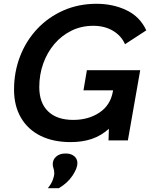

<svg xmlns="http://www.w3.org/2000/svg" viewBox="-20 -740 792 1012"><path d="M438 -370H719L654 0H552L554 -61Q512 -24 463 -7.5Q414 9 352 9Q261 9 194 -24Q127 -57 90.5 -119.5Q54 -182 54 -268Q54 -361 86 -443.5Q118 -526 176.5 -588Q235 -650 314.5 -685Q394 -720 489 -720Q576 -720 647 -686Q718 -652 751 -580L639 -507Q619 -552 575 -578Q531 -604 472 -604Q409 -604 357 -578.5Q305 -553 267 -508.5Q229 -464 208 -405.5Q187 -347 187 -281Q187 -198 233.5 -153Q280 -108 366 -108Q446 -108 504 -146.5Q562 -185 575 -258L576 -264H420ZM232 252Q250 230 258 209Q266 188 266 173Q266 158 262 147.5Q258 137 258 125Q258 101 276.5 85Q295 69 326 69Q354 69 371 83Q388 97 388 120Q388 147 362 186Q336 225 290 252Z"/></svg>

Font: Livvic SemiBold
Style: Italic
Weight: 600
Italic angle: -10°
Designer: Jacques Le Bailly, Baron von Fonthausen
Version: Version 1.001; ttfautohint (v1.8.2)